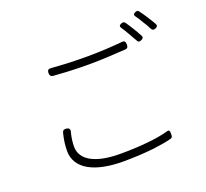

<svg xmlns="http://www.w3.org/2000/svg" viewBox="-139 -982 1257 1169"><g transform="rotate(-20 490.0 -397.5)"><path d="M342 -660C308 -662 276 -664 247 -666C230 -667 224 -659 224 -642C224 -627 231 -618 246 -617C278 -615 310 -613 344 -611C386 -609 431 -608 479 -608C559 -608 647 -614 712 -618C728 -619 732 -627 732 -643C732 -661 727 -670 709 -668C644 -662 562 -657 479 -657C432 -657 385 -658 342 -660ZM664 9C712 3 754 -4 784 -12C798 -16 799 -23 799 -37C799 -58 798 -69 778 -62C708 -42 592 -31 468 -31C302 -31 217 -84 217 -168C217 -197 221 -226 229 -257C235 -275 229 -286 210 -288C195 -290 187 -285 183 -270C174 -235 168 -197 168 -158C168 -100 197 -56 249 -26C302 4 377 19 469 19C540 19 607 15 664 9ZM803 -718C791 -737 780 -755 769 -770C762 -779 754 -779 744 -775C730 -769 726 -762 735 -749C746 -734 756 -716 766 -699C777 -680 787 -662 796 -646C802 -633 811 -632 824 -638C837 -644 841 -651 834 -664C825 -681 814 -700 803 -718ZM909 -752C896 -772 883 -792 871 -807C865 -815 858 -815 848 -811C834 -805 831 -797 840 -785C851 -771 861 -754 871 -737C882 -720 893 -702 901 -685C907 -673 916 -669 929 -675C942 -681 947 -688 940 -701C931 -717 920 -735 909 -752Z"/></g></svg>

Font: GenSenRounded2 TW L
Style: Regular
Weight: 300
Version: Version 2.100;PS 2.1;hotconv 16.6.51;makeotf.lib2.5.65220 DE